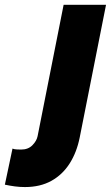

<svg xmlns="http://www.w3.org/2000/svg" viewBox="-140 -547 459 785"><path d="M-38.1 217.8Q-59.1 217.8 -79.3 215.1Q-99.6 212.4 -120.1 208L-88.9 60.5Q-83 63.5 -70.8 64Q-58.6 64.5 -53.7 64.5Q-24.9 64.5 -7.6 46.9Q9.8 29.3 13.7 9.8L120.1 -527.3H293.5L186 14.6Q173.8 75.7 144.8 121.3Q115.7 167 70.1 192.4Q24.4 217.8 -38.1 217.8Z"/></svg>

Font: Reddit Sans Black
Style: Italic
Weight: 900
Italic angle: -11.25°
Designer: Stephen Hutchings
Version: Version 1.013